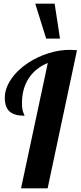

<svg xmlns="http://www.w3.org/2000/svg" viewBox="-20 -1020 437 1040"><path d="M276 -1000 305 -811H230L171 -1000ZM133 -680Q184 -713 242.5 -731.5Q301 -750 357 -750Q364 -750 372.5 -749.5Q381 -749 397 -748L238 0H94L239 -679Q171 -651 135 -595Q99 -539 99 -461Q99 -442 101.5 -428Q104 -414 110 -401Q112 -397 112.5 -395.5Q113 -394 113 -393Q57 -393 31.5 -416.5Q6 -440 6 -490Q6 -540 39.5 -590Q73 -640 133 -680Z"/></svg>

Font: Galada
Style: Regular
Weight: 400
Designer: Latin by Pablo Impallari, Bengali by Jeremie Hornus, Yoann Minet, and Juan Bruce
Foundry: black foundry
Version: Version 1.261;PS 1.261;hotconv 1.0.86;makeotf.lib2.5.63406